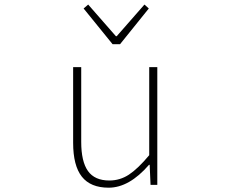

<svg xmlns="http://www.w3.org/2000/svg" viewBox="-20 -828 1040 860"><path d="M466.8 12.7Q385.7 12.7 346.7 -36.6Q307.6 -85.9 307.6 -188.5V-527.3H343.8V-192.4Q343.8 -104.5 374 -62Q404.3 -19.5 469.7 -19.5Q517.6 -19.5 557.6 -45.9Q597.7 -72.3 648.4 -132.8V-527.3H684.6V0H654.3L650.4 -89.8H647.5Q558.6 12.7 466.8 12.7ZM484.4 -629.9 354.5 -790 375 -807.6 499 -666H502.9L627 -807.6L646.5 -790L517.6 -629.9Z"/></svg>

Font: Gen Shin Gothic Monospace ExtraLight
Style: Regular
Weight: 200
Designer: [Source Han Sans]
Ryoko NISHIZUKA  (kana & ideographs); Paul D. Hunt (Latin, Greek & Cyrillic); Wenlong ZHANG  (bopomofo
Version: Version 1.002.20150607